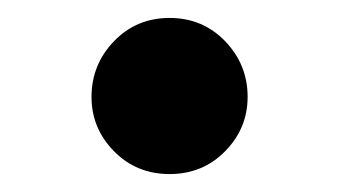

<svg xmlns="http://www.w3.org/2000/svg" viewBox="-20 -474 378 214"><path d="M169 -280Q132 -280 107 -305.5Q82 -331 82 -366Q82 -402 107 -428Q132 -454 169 -454Q206 -454 231 -428Q256 -402 256 -366Q256 -331 231 -305.5Q206 -280 169 -280Z"/></svg>

Font: Noto Serif HK ExtraLight ExtraBold
Style: Regular
Weight: 800
Version: Version 2.003-H1;hotconv 1.1.1;makeotfexe 2.6.0